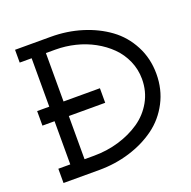

<svg xmlns="http://www.w3.org/2000/svg" viewBox="-120 -789 903 908"><g transform="rotate(-20 331.5 -335.0)"><path d="M565.9 -335.4Q565.9 -383.8 546.9 -427.2Q527.8 -470.7 495.1 -502.9Q462.4 -535.2 419.7 -558.6Q377 -582 327.9 -594Q278.8 -606 228.5 -606H180.7V-362.3H363.8V-289.1H180.7V-71.8H228.5Q293.5 -71.8 353.5 -89.6Q413.6 -107.4 461.2 -139.9Q508.8 -172.4 537.4 -223.1Q565.9 -273.9 565.9 -335.4ZM638.2 -335.4Q638.2 -257.3 604.5 -192.9Q570.8 -128.4 513.9 -86.9Q457 -45.4 383.3 -22.7Q309.6 0 228.5 0H48.8V-71.8H108.9V-289.1H47.9V-362.3H108.9V-606H48.8V-670.4H228.5Q310.1 -670.4 383.5 -647.7Q457 -625 513.9 -583.5Q570.8 -542 604.5 -477.5Q638.2 -413.1 638.2 -335.4Z"/></g></svg>

Font: Eligible
Style: Regular
Weight: 500
Version: Version 1.1